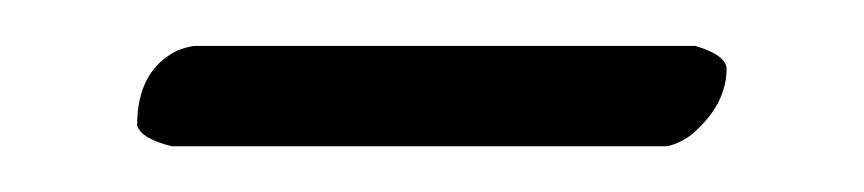

<svg xmlns="http://www.w3.org/2000/svg" viewBox="-20 -295 378 84"><path d="M271 -231H55.2Q41.5 -234.4 40 -240.2Q40 -264.2 57.6 -272.9Q61.5 -274.4 64.9 -274.9H284.2Q297.4 -271 297.9 -265.1Q297.9 -249 282.2 -235.8Q275.9 -231.4 271 -231Z"/></svg>

Font: Linux Libertine Display O
Style: Regular
Weight: 400
Designer: Philipp H. Poll
Foundry: Philipp H. Poll
Version: Version 5.0.9